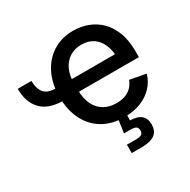

<svg xmlns="http://www.w3.org/2000/svg" viewBox="-167 -706 1057 1067"><g transform="rotate(-30 361.5 -172.0)"><path d="M195.3 -238.3Q103 -238.3 56.2 -286.4Q9.3 -334.5 9.3 -421.9H97.2Q97.2 -371.6 119.9 -344.7Q142.6 -317.9 195.3 -317.9ZM445.3 11.2Q365.2 11.2 307.4 -23.4Q249.5 -58.1 218.5 -120.6Q187.5 -183.1 187.5 -266.6Q187.5 -349.6 218.3 -412.8Q249 -476.1 305.4 -512Q361.8 -547.9 437 -547.9Q485.4 -547.9 529.3 -531.5Q573.2 -515.1 607.4 -481.7Q641.6 -448.2 661.1 -396.7Q680.7 -345.2 680.7 -274.4V-237.8H244.6V-318.4H625L574.7 -292.5Q574.7 -341.8 558.8 -379.2Q543 -416.5 512.5 -437.3Q481.9 -458 437.5 -458Q393.1 -458 361.3 -437Q329.6 -416 312.7 -380.4Q295.9 -344.7 295.9 -301.8V-248.5Q295.9 -194.3 314.5 -156Q333 -117.7 366.9 -97.9Q400.9 -78.1 446.8 -78.1Q477.1 -78.1 501.7 -86.9Q526.4 -95.7 543.7 -113.3Q561 -130.9 570.3 -155.8L672.4 -136.7Q660.2 -92.8 628.9 -59.3Q597.7 -25.9 551 -7.3Q504.4 11.2 445.3 11.2ZM379.4 204.1V150.4H438.5Q463.4 150.4 473.9 143.1Q484.4 135.7 484.4 118.7Q484.4 102.1 473.9 95Q463.4 87.9 438.5 87.9H397L412.6 -22.5H462.9V0L461.9 42Q508.3 42.5 531.7 62.3Q555.2 82 555.2 120.6Q555.2 164.1 527.1 184.1Q499 204.1 440.9 204.1Z"/></g></svg>

Font: V-Inter
Style: Medium-500
Weight: 500
Designer: Rasmus Andersson
Foundry: rsms
Version: Version 4.000;git-4146feb